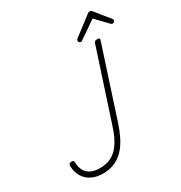

<svg xmlns="http://www.w3.org/2000/svg" viewBox="-278 -1450 1566 1663"><g transform="rotate(-30 504.5 -618.5)"><path d="M265 19Q204 19 156 -4Q108 -27 80 -71Q52 -115 50 -176Q49 -192 54 -199Q59 -206 74 -208Q87 -210 94 -205Q101 -200 102 -188Q103 -137 122 -103Q141 -69 178.5 -52Q216 -35 269 -35Q306 -35 338.5 -44Q371 -53 400.5 -72.5Q430 -92 455 -123Q480 -154 501.5 -197.5Q523 -241 541 -299L769 -996Q772 -1006 779.5 -1010.5Q787 -1015 802 -1015Q817 -1015 822 -1010.5Q827 -1006 824 -996L597 -300Q575 -232 549 -179Q523 -126 492.5 -88.5Q462 -51 427 -27.5Q392 -4 351.5 7.5Q311 19 265 19ZM667 -1065Q658 -1065 652.5 -1072Q647 -1079 647 -1087Q647 -1093 649 -1096.5Q651 -1100 655 -1104L836 -1242Q845 -1251 852 -1253.5Q859 -1256 867 -1256Q874 -1256 880 -1253Q886 -1250 891 -1241L1004 -1101Q1007 -1098 1008 -1093.5Q1009 -1089 1009 -1086Q1009 -1077 1001 -1071Q993 -1065 986 -1065Q980 -1065 975 -1068Q970 -1071 966 -1076L857 -1190L690 -1075Q683 -1070 678 -1067.5Q673 -1065 667 -1065Z"/></g></svg>

Font: Playwrite RO ExtraLight
Style: Regular
Weight: 250
Version: Version 1.002